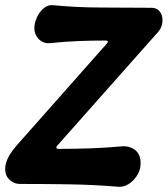

<svg xmlns="http://www.w3.org/2000/svg" viewBox="-47 -703 646 739"><path d="M86 -606Q89 -626 99 -644Q109 -662 124 -673.5Q139 -685 157 -683Q250 -674 345.5 -674Q441 -674 535 -673Q554 -673 564.5 -662.5Q575 -652 577.5 -636.5Q580 -621 575.5 -605Q571 -589 558 -576L173 -142Q169 -138 170 -134Q171 -130 177 -130Q241 -130 300.5 -132Q360 -134 425 -140Q444 -141 461.5 -133Q479 -125 488 -107Q497 -89 493 -59Q490 -41 477.5 -23Q465 -5 447 6Q429 17 411 16Q314 8 221.5 6.5Q129 5 31 5Q4 5 -13.5 -14.5Q-31 -34 -26 -66Q-22 -87 -10 -106.5Q2 -126 17 -143L364 -535Q369 -540 368 -543.5Q367 -547 360 -547Q307 -547 255 -545Q203 -543 146 -537Q127 -535 112 -544.5Q97 -554 90 -571Q83 -588 86 -606Z"/></svg>

Font: Winky Sans SemiBold
Style: Italic
Weight: 600
Italic angle: -8.97852°
Designer: Simon Atzbach
Foundry: typofactur
Version: Version 1.205